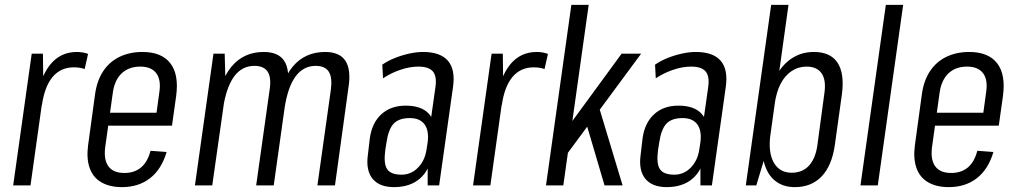

<svg xmlns="http://www.w3.org/2000/svg" viewBox="-20 -760 4174 787"><path d="M110 -540H156L158 -378L105 0H34ZM130 -345Q144 -444 186 -495.5Q228 -547 295 -547Q307 -547 319 -545Q331 -543 341 -539L327 -477Q308 -484 283 -484Q229 -484 196 -445Q163 -406 152 -330Z M480 7Q429 7 395 -13Q361 -33 347.5 -71.5Q334 -110 341 -164L370 -376Q378 -431 403.5 -469Q429 -507 470 -527Q511 -547 564 -547Q642 -547 678 -501Q714 -455 702 -366L685 -245H411L418 -298H634L617 -264L633 -381Q641 -433 620.5 -460Q600 -487 555 -487Q509 -487 480 -460.5Q451 -434 443 -384L411 -155Q405 -104 425 -77.5Q445 -51 490 -51Q531 -51 558 -73.5Q585 -96 597 -142L663 -137Q642 -66 595 -29.5Q548 7 480 7Z M1336 -391Q1343 -441 1328 -465.5Q1313 -490 1274 -490Q1223 -490 1191 -446Q1159 -402 1146 -314L1106 -248L1113 -306Q1130 -427 1180 -487Q1230 -547 1313 -547Q1372 -547 1396 -510.5Q1420 -474 1408 -399L1353 0H1281ZM855 -540H901L905 -387L850 0H779ZM1085 -391Q1093 -441 1077.5 -465.5Q1062 -490 1023 -490Q971 -490 939 -445.5Q907 -401 894 -314L854 -248L862 -306Q879 -427 929 -487Q979 -547 1061 -547Q1121 -547 1145 -510.5Q1169 -474 1158 -399L1102 0H1030Z M1733 -178 1765 -404Q1771 -448 1754 -467.5Q1737 -487 1695 -487Q1660 -487 1621.5 -474Q1583 -461 1550 -439L1547 -495Q1570 -511 1599 -522.5Q1628 -534 1658 -540.5Q1688 -547 1714 -547Q1785 -547 1816 -511Q1847 -475 1837 -404L1780 0H1733ZM1595 7Q1535 7 1507 -27.5Q1479 -62 1488 -126L1496 -194Q1505 -257 1543.5 -292Q1582 -327 1643 -327Q1708 -327 1738.5 -293Q1769 -259 1760 -195L1750 -127Q1741 -62 1700.5 -27.5Q1660 7 1595 7ZM1626 -44Q1665 -44 1693 -72.5Q1721 -101 1728 -145L1733 -177Q1739 -225 1720 -250.5Q1701 -276 1660 -276Q1615 -276 1593.5 -253Q1572 -230 1564 -175L1559 -143Q1552 -89 1567 -66.5Q1582 -44 1626 -44Z M1995 -540H2041L2043 -378L1990 0H1919ZM2015 -345Q2029 -444 2071 -495.5Q2113 -547 2180 -547Q2192 -547 2204 -545Q2216 -543 2226 -539L2212 -477Q2193 -484 2168 -484Q2114 -484 2081 -445Q2048 -406 2037 -330Z M2266 -182 2528 -540H2608L2280 -96ZM2322 -740H2393L2289 0H2218ZM2376 -278 2431 -335 2532 0H2458Z M2851 -178 2883 -404Q2889 -448 2872 -467.5Q2855 -487 2813 -487Q2778 -487 2739.5 -474Q2701 -461 2668 -439L2665 -495Q2688 -511 2717 -522.5Q2746 -534 2776 -540.5Q2806 -547 2832 -547Q2903 -547 2934 -511Q2965 -475 2955 -404L2898 0H2851ZM2713 7Q2653 7 2625 -27.5Q2597 -62 2606 -126L2614 -194Q2623 -257 2661.5 -292Q2700 -327 2761 -327Q2826 -327 2856.5 -293Q2887 -259 2878 -195L2868 -127Q2859 -62 2818.5 -27.5Q2778 7 2713 7ZM2744 -44Q2783 -44 2811 -72.5Q2839 -101 2846 -145L2851 -177Q2857 -225 2838 -250.5Q2819 -276 2778 -276Q2733 -276 2711.5 -253Q2690 -230 2682 -175L2677 -143Q2670 -89 2685 -66.5Q2700 -44 2744 -44Z M3238 7Q3189 7 3156.5 -19.5Q3124 -46 3111.5 -95.5Q3099 -145 3108 -212L3125 -331Q3135 -399 3161 -447.5Q3187 -496 3226.5 -521.5Q3266 -547 3316 -547Q3384 -547 3413 -503Q3442 -459 3431 -374L3402 -166Q3390 -81 3348 -37Q3306 7 3238 7ZM3141 -740H3212L3134 -179L3080 0H3037ZM3225 -52Q3269 -52 3295.5 -80.5Q3322 -109 3330 -162L3359 -377Q3367 -431 3348 -459Q3329 -487 3286 -487Q3252 -487 3224.5 -468.5Q3197 -450 3179.5 -416Q3162 -382 3155 -332L3138 -209Q3128 -136 3151.5 -94Q3175 -52 3225 -52Z M3682 -740 3578 0H3507L3611 -740Z M3869 7Q3818 7 3784 -13Q3750 -33 3736.5 -71.5Q3723 -110 3730 -164L3759 -376Q3767 -431 3792.5 -469Q3818 -507 3859 -527Q3900 -547 3953 -547Q4031 -547 4067 -501Q4103 -455 4091 -366L4074 -245H3800L3807 -298H4023L4006 -264L4022 -381Q4030 -433 4009.5 -460Q3989 -487 3944 -487Q3898 -487 3869 -460.5Q3840 -434 3832 -384L3800 -155Q3794 -104 3814 -77.5Q3834 -51 3879 -51Q3920 -51 3947 -73.5Q3974 -96 3986 -142L4052 -137Q4031 -66 3984 -29.5Q3937 7 3869 7Z"/></svg>

Font: Pathway Extreme Condensed Light
Style: Italic
Weight: 300
Width: 3
Italic angle: -8°
Version: Version 1.001;gftools[0.9.26]